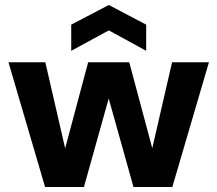

<svg xmlns="http://www.w3.org/2000/svg" viewBox="-20 -751 873 771"><path d="M161 0 14 -501H162L256 -93H225L334 -501H499L608 -94L577 -93L671 -501H819L672 0H516L399 -418H434L317 0ZM266 -547V-652L417 -731L567 -652V-547L417 -629Z"/></svg>

Font: DM Sans 18pt Black
Style: Regular
Weight: 900
Designer: Colophon Foundry, Jonny Pinhorn
Foundry: Colophon Foundry
Version: Version 4.004;gftools[0.9.30]